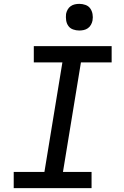

<svg xmlns="http://www.w3.org/2000/svg" viewBox="-20 -974 640 994"><path d="M454 0H51V-84H210L303 -651H155V-735H558V-651H399L306 -84H454ZM390 -816Q374 -816 358.5 -821.5Q343 -827 334 -839.5Q325 -852 322.5 -868.5Q320 -885 322 -902Q324 -913 330 -924Q336 -935 346 -942Q356 -949 367.5 -951.5Q379 -954 391 -954Q407 -954 422.5 -948.5Q438 -943 447 -930.5Q456 -918 459 -901.5Q462 -885 459 -868Q457 -857 451 -846Q445 -835 435 -828Q425 -821 413.5 -818.5Q402 -816 390 -816Z"/></svg>

Font: Iosevka HT Medium Extended
Style: Italic
Weight: 500
Width: 7
Italic angle: -9°
Monospace: yes
Designer: Belleve Invis
Foundry: Belleve Invis
Version: Version 32.3.0; ttfautohint (v1.8.4)